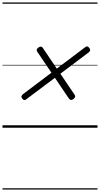

<svg xmlns="http://www.w3.org/2000/svg" viewBox="-20 -1026 803 1542"><path d="M571 -231Q558 -222 549 -223.5Q540 -225 533 -235L421 -401L190 -228Q181 -221 173.5 -222.5Q166 -224 158 -235Q150 -246 152.5 -253.5Q155 -261 165 -270L393 -442L279 -611Q273 -619 275 -627.5Q277 -636 287 -643Q300 -653 309.5 -651.5Q319 -650 324 -641L436 -475L663 -646Q673 -655 681.5 -653Q690 -651 697 -641Q705 -631 704 -622.5Q703 -614 692 -605L465 -434L579 -265Q585 -256 583.5 -248.5Q582 -241 571 -231ZM0 486H763V496H0ZM0 -20H763V0H0ZM0 -505H763V-500H0ZM0 -1006H763V-996H0Z"/></svg>

Font: Playwrite CA Guides
Style: Regular
Weight: 400
Designer: Veronika Burian, José Scaglione
Foundry: TypeTogether
Version: Version 1.003